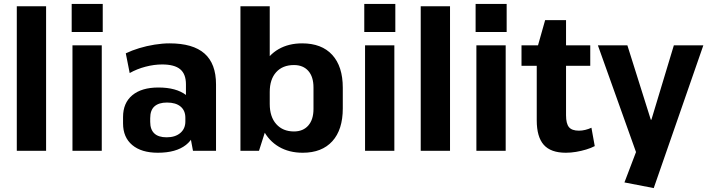

<svg xmlns="http://www.w3.org/2000/svg" viewBox="-20 -772 3627 983"><path d="M216 -740V0H66V-740Z M501 -540V0H351V-540ZM506 -752V-608H347V-752Z M932 -193V-340Q932 -393 902.5 -417.5Q873 -442 810 -442Q769 -442 725 -430.5Q681 -419 644 -398L624 -499Q655 -514 693 -525.5Q731 -537 771.5 -543.5Q812 -550 848 -550Q968 -550 1027 -498Q1086 -446 1086 -340V0H968ZM788 10Q704 10 657 -29.5Q610 -69 610 -140V-173Q610 -245 657.5 -284.5Q705 -324 791 -324Q882 -324 932.5 -285.5Q983 -247 983 -176V-142Q983 -70 932 -30Q881 10 788 10ZM833 -69Q877 -69 903 -91Q929 -113 929 -150V-169Q929 -206 904.5 -226.5Q880 -247 835 -247Q793 -247 771 -227.5Q749 -208 749 -167V-148Q749 -109 770 -89Q791 -69 833 -69Z M1530 10Q1460 10 1408 -20.5Q1356 -51 1327.5 -107Q1299 -163 1299 -239V-303Q1299 -380 1327 -435.5Q1355 -491 1406.5 -520.5Q1458 -550 1527 -550Q1627 -550 1681 -491Q1735 -432 1735 -323V-217Q1735 -108 1681.5 -49Q1628 10 1530 10ZM1211 -740H1361V-172L1306 0H1211ZM1485 -99Q1532 -99 1558.5 -129.5Q1585 -160 1585 -214V-324Q1585 -379 1558.5 -409Q1532 -439 1485 -439Q1427 -439 1394 -402.5Q1361 -366 1361 -301V-240Q1361 -174 1394.5 -136.5Q1428 -99 1485 -99Z M1999 -540V0H1849V-540ZM2004 -752V-608H1845V-752Z M2284 -740V0H2134V-740Z M2569 -540V0H2419V-540ZM2574 -752V-608H2415V-752Z M2877 10Q2800 10 2764 -30.5Q2728 -71 2728 -156V-517L2771 -669H2878V-182Q2878 -139 2893 -121Q2908 -103 2944 -103Q2960 -103 2976.5 -107Q2993 -111 3008 -118L3025 -24Q3006 -14 2981 -6.5Q2956 1 2929.5 5.5Q2903 10 2877 10ZM2650 -540H3002V-435H2650Z M3177 162 3257 -48 3245 31 3041 -540H3192L3312 -159H3315L3430 -540H3581L3327 191Z"/></svg>

Font: Pathway Extreme SemiCondensed
Style: Bold
Weight: 700
Width: 4
Version: Version 1.001;gftools[0.9.26]